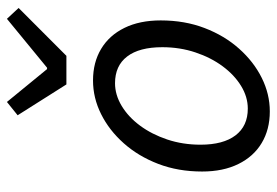

<svg xmlns="http://www.w3.org/2000/svg" viewBox="-142 -644 799 554"><g transform="rotate(-90 257.0 -367.5)"><path d="M212.1 12Q159.7 12 120.7 -11.5Q81.7 -34.9 60.2 -78.8Q38.6 -122.6 38.6 -183.4Q38.6 -252.6 60.6 -309.9Q82.6 -367.3 120.1 -409.4Q157.6 -451.6 204.3 -474.8Q251 -498.1 301.2 -498.1Q353.6 -498.1 392.6 -474.6Q431.6 -451.2 453.1 -407.3Q474.6 -363.5 474.6 -302.7Q474.6 -233.5 452.6 -176.2Q430.7 -118.8 393.1 -76.7Q355.6 -34.5 308.9 -11.3Q262.2 12 212.1 12ZM220 -51.5Q254 -51.5 285.6 -70.9Q317.3 -90.3 342.3 -124.1Q367.4 -158 382.3 -202.7Q397.3 -247.5 397.3 -298.2Q397.3 -364.6 370.5 -399.6Q343.8 -434.6 293.3 -434.6Q259.9 -434.6 227.9 -415.4Q196 -396.2 170.9 -362.3Q145.9 -328.5 130.9 -283.7Q116 -239 116 -187.9Q116 -122.4 142.9 -87Q169.9 -51.5 220 -51.5ZM289.9 -574.9 200.9 -715.6 239.3 -746.5 334.1 -630.7H338.1L479.2 -746.5L510.5 -712.8L372.4 -574.9Z"/></g></svg>

Font: Source Sans Variable
Style: Italic
Weight: 200
Italic angle: -11°
Designer: Paul D. Hunt
Foundry: Adobe Systems Incorporated
Version: Version 3.006;hotconv 1.0.111;makeotfexe 2.5.65597